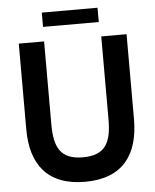

<svg xmlns="http://www.w3.org/2000/svg" viewBox="-57 -879 754 937"><g transform="rotate(-5 320.0 -410.5)"><path d="M183 -761H456V-831H183ZM322 10C507 10 586 -100 586 -274V-690H462V-283C462 -172 433 -110 322 -110C211 -110 182 -172 182 -283V-690H58V-269C58 -100 137 10 322 10Z"/></g></svg>

Font: FREAK Grotesk Next
Style: Bold
Weight: 700
Width: 3
Designer: La Scuola Open Source
Foundry: La Scuola Open Source
Version: Version 1.000;PS 1.0;hotconv 1.0.72;makeotf.lib2.5.5900